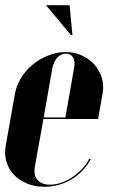

<svg xmlns="http://www.w3.org/2000/svg" viewBox="-28 -704 434 734"><path d="M29 -345Q35 -378 53 -407Q71 -436 97.5 -457.5Q124 -479 156.5 -492Q189 -505 223 -505Q257 -505 285 -492Q313 -479 332.5 -457.5Q352 -436 361 -407Q370 -378 364 -346L347 -249H138L105 -65Q100 -34 115.5 -16Q131 2 163 2Q184 2 206 -5.5Q228 -13 248 -26.5Q268 -40 285.5 -58Q303 -76 313 -97L319 -95Q291 -45 244 -17.5Q197 10 141 10Q105 10 75 -2.5Q45 -15 25 -36Q5 -57 -3.5 -86Q-12 -115 -6 -148ZM222 -255 255 -443Q260 -469 251.5 -484Q243 -499 224 -499Q205 -499 191 -483.5Q177 -468 172 -443L139 -255ZM243 -570 148 -684H238L249 -570Z"/></svg>

Font: Moniqa Black Ita Display
Style: Italic
Weight: 900
Italic angle: -10°
Designer: Rajesh Rajput
Foundry: Rajesh Rajput
Version: Version 1.000